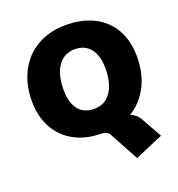

<svg xmlns="http://www.w3.org/2000/svg" viewBox="-164 -851 1134 1220"><g transform="rotate(-20 403.0 -241.0)"><path d="M671 19 745 152 554 234 447 36Q433 11 392 10Q287 9 209.5 -34.5Q132 -78 90.5 -155Q49 -232 49 -333Q49 -447 94.5 -534Q140 -621 223 -668.5Q306 -716 415 -716Q526 -716 607 -674.5Q688 -633 731 -555.5Q774 -478 774 -372Q774 -260 730 -174.5Q686 -89 606 -39Q649 -24 671 19ZM560 -372Q560 -458 522.5 -505Q485 -552 418 -552Q345 -552 304 -494Q263 -436 263 -334Q263 -246 300 -199.5Q337 -153 407 -153Q479 -153 519.5 -211.5Q560 -270 560 -372Z"/></g></svg>

Font: Nunito Sans Heavy Heavy
Style: Italic
Weight: 400
Italic angle: -4.541°
Designer: Vernon Adams
Foundry: Vernon Adams
Version: Version 2.002